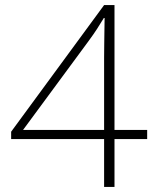

<svg xmlns="http://www.w3.org/2000/svg" viewBox="-20 -738 611 758"><path d="M561 -189H432V0H391V-189H24V-218L391 -718H432V-225H561ZM391 -510Q391 -540 391.5 -562Q392 -584 392 -601Q392 -618 392.5 -634Q393 -650 393 -667H390Q374 -641 362.5 -623Q351 -605 329 -575L71 -225H391Z"/></svg>

Font: Noto Sans Hebrew Thin ExtraLight
Style: Regular
Weight: 250
Version: Version 3.001